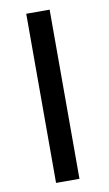

<svg xmlns="http://www.w3.org/2000/svg" viewBox="-84 -773 464 816"><g transform="rotate(-10 147.5 -365.0)"><path d="M90 0V-730H191V0Z"/></g></svg>

Font: Alexandria
Style: Regular
Weight: 400
Designer: Mohamed Gaber
Foundry: Kief Type Foundry
Version: Version 5.100